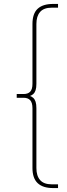

<svg xmlns="http://www.w3.org/2000/svg" viewBox="-20 -762 340 976"><path d="M250 194Q198 194 171.5 169Q145 144 145 92V-212Q145 -240 133.5 -252.5Q122 -265 100 -265H65V-284H100Q122 -284 133.5 -296Q145 -308 145 -336V-640Q145 -693 171.5 -717.5Q198 -742 250 -742H275V-723H243Q203 -723 184 -701.5Q165 -680 165 -640V-336Q165 -316 161 -303.5Q157 -291 149 -284Q141 -277 128 -272V-276Q141 -272 149 -264.5Q157 -257 161 -244.5Q165 -232 165 -212V92Q165 132 184 153.5Q203 175 243 175H275V194Z"/></svg>

Font: Montserrat Alternates Thin
Style: Regular
Weight: 100
Designer: Julieta Ulanovsky
Foundry: Julieta Ulanovsky
Version: Version 9.000